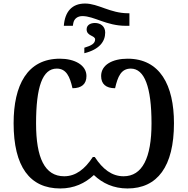

<svg xmlns="http://www.w3.org/2000/svg" viewBox="-20 -1056 1061 1086"><path d="M341 -910H392L394 -922C398 -951 420 -965 446 -965C513 -965 581 -910 692 -910H712V-981H705C603 -981 536 -1036 461 -1036C387 -1036 347 -990 341 -910ZM457 -786V-755C542 -776 575 -821 575 -872C575 -907 549 -926 517 -926C491 -926 470 -914 470 -890C470 -851 518 -856 518 -833C518 -810 497 -798 457 -786ZM321 10C398 10 461 -19 511 -66C560 -19 623 10 701 10C870 10 964 -114 964 -359C964 -574 885 -724 702 -724C617 -724 552 -690 552 -626C552 -581 579 -557 631 -557C646 -623 665 -668 720 -668C797 -668 837 -564 837 -358C837 -163 785 -59 679 -59C613 -59 561 -99 516 -168H505C460 -99 408 -59 343 -59C233 -59 184 -163 184 -358C184 -564 220 -668 301 -668C355 -668 375 -623 390 -557C442 -557 469 -581 469 -626C469 -688 402 -724 319 -724C134 -724 57 -574 57 -359C57 -114 148 10 321 10Z"/></svg>

Font: Noto Serif Medium
Style: Regular
Weight: 500
Designer: Monotype Design Team
Foundry: Monotype Imaging Inc.
Version: Version 2.013